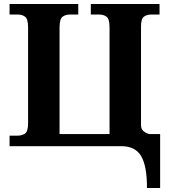

<svg xmlns="http://www.w3.org/2000/svg" viewBox="-20 -734 855 964"><path d="M718 210Q718 99 688.5 49.5Q659 0 590 0H28V-53H70Q90 -53 105.5 -63.5Q121 -74 121 -114V-596Q121 -639 106 -650Q91 -661 70 -661H28V-714H373V-661H330Q309 -661 294 -650Q279 -639 279 -596V-61H530V-596Q530 -639 515 -650Q500 -661 479 -661H436V-714H781V-661H739Q719 -661 703.5 -651Q688 -641 688 -601V-106Q688 -83 705 -72Q722 -61 733 -61H784V210Z"/></svg>

Font: NotoSerif-Bold
Style: Regular
Weight: 700
Designer: Monotype Design Team
Foundry: Monotype Imaging Inc.
Version: Version 2.007; ttfautohint (v1.8) -l 8 -r 50 -G 200 -x 14 -D